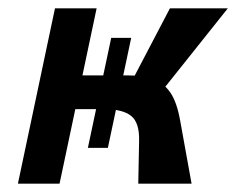

<svg xmlns="http://www.w3.org/2000/svg" viewBox="-20 -441 567 461"><path d="M312 0 314 -103Q315 -147 294.5 -163Q274 -179 230 -179H126L144 -260H285Q321 -260 346.5 -251.5Q372 -243 388.5 -219.5Q405 -196 413 -149L440 0ZM23 0 112 -421H212L123 0ZM191 -86 247 -350H295L239 -86ZM277 -209 388 -421H527L358 -209Z"/></svg>

Font: Ysabeau
Style: Bold Italic
Weight: 700
Italic angle: -12°
Designer: Christian Thalmann (Catharsis Fonts)
Version: Version 2.002